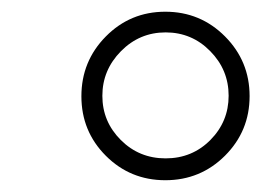

<svg xmlns="http://www.w3.org/2000/svg" viewBox="-20 -744 468 326"><path d="M260.7 -438Q201.2 -438 159.7 -479.5Q118.2 -521 118.2 -580.6Q118.2 -640.1 159.7 -682.1Q201.2 -724.1 260.7 -724.1Q320.3 -724.1 362.1 -682.1Q403.8 -640.1 403.8 -580.8Q403.8 -521.5 362.1 -479.7Q320.3 -438 260.7 -438ZM336.9 -657.2Q305.7 -689 261.2 -689Q216.8 -689 185.3 -657Q153.8 -625 153.8 -581.3Q153.8 -537.6 185.1 -506.3Q216.3 -475.1 261.2 -475.1Q306.2 -475.1 337.2 -506.3Q368.2 -537.6 368.2 -581.5Q368.2 -625.5 336.9 -657.2Z"/></svg>

Font: Open Sans Hebrew Light
Style: Italic
Weight: 300
Italic angle: -12°
Foundry: Ascender Corporation, Yanek Iontef
Version: Version 2.001;PS 002.001;hotconv 1.0.70;makeotf.lib2.5.58329